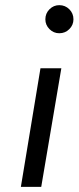

<svg xmlns="http://www.w3.org/2000/svg" viewBox="-20 -725 305 745"><path d="M156 -650Q156 -673 172 -689Q188 -705 210 -705Q233 -705 249 -689Q265 -673 265 -650Q265 -628 249 -612Q233 -596 210 -596Q188 -596 172 -612Q156 -628 156 -650ZM137 -460H218L140 0H61Z"/></svg>

Font: Jost*
Style: Italic
Weight: 400
Italic angle: -10°
Version: Version 3.7